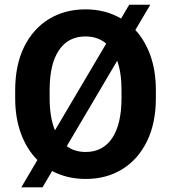

<svg xmlns="http://www.w3.org/2000/svg" viewBox="-20 -761 728 827"><path d="M651.4 -372.1V-338.4Q651.4 -230.5 613 -152.3Q574.7 -74.2 506.6 -32.2Q438.5 9.8 349.1 9.8Q269 9.8 204.6 -24.4L163.1 45.9H71.8L141.1 -71.8Q96.2 -116.7 70.8 -184.3Q45.4 -252 45.4 -338.4V-372.1Q45.4 -480.5 83.7 -558.6Q122.1 -636.7 190.4 -678.7Q258.8 -720.7 348.1 -720.7Q434.1 -720.7 501.5 -681.2L536.6 -740.7H627.4L563 -631.8Q605 -586.4 628.2 -520.8Q651.4 -455.1 651.4 -372.1ZM193.8 -338.4Q193.8 -254.9 216.8 -199.7L437.5 -573.2Q401.4 -604 348.1 -604Q273.9 -604 233.9 -544.7Q193.8 -485.4 193.8 -373ZM503.4 -338.4V-373Q503.4 -447.3 484.9 -499.5L267.6 -131.3Q301.8 -106.4 349.1 -106.4Q423.3 -106.4 463.4 -166.5Q503.4 -226.6 503.4 -338.4Z"/></svg>

Font: Vazirmatn UI FD
Style: Bold
Weight: 700
Designer: Saber Rastikerdar
Foundry: Saber Rastikerdar
Version: Version 33.003